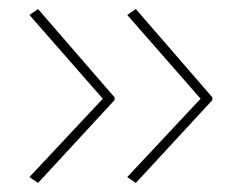

<svg xmlns="http://www.w3.org/2000/svg" viewBox="-20 -468 531 424"><path d="M280 -64 261 -77 423 -250 261 -435 280 -448 449 -253V-247ZM64 -64 45 -77 207 -250 45 -435 64 -448 233 -253V-247Z"/></svg>

Font: Mach Thin
Style: Regular
Weight: 250
Version: Version 1.002